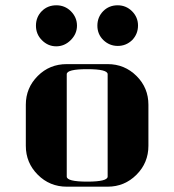

<svg xmlns="http://www.w3.org/2000/svg" viewBox="-20 -702 655 722"><path d="M77.1 -308.1Q77.1 -371.6 122.1 -416.5Q166.5 -460.9 231 -460.9H384.8Q448.7 -460.9 493.7 -416Q538.1 -371.6 538.1 -308.1V-153.8Q538.1 -89.8 493.2 -44.9Q448.2 0 384.8 0H231Q167 0 122.1 -44.9Q77.1 -89.8 77.1 -153.8ZM137.2 -660.2Q159.2 -682.1 191.9 -682.1Q224.1 -682.1 246.6 -659.7Q269.5 -636.7 269.5 -605.5Q269.5 -574.7 246.1 -551.3Q222.7 -527.8 191.4 -527.8Q160.6 -527.8 137.7 -550.8Q115.2 -573.2 115.2 -605.5Q115.2 -637.7 137.2 -660.2ZM231 -38.1Q231 -19 308.1 -19Q384.8 -19 384.8 -38.1V-422.9Q384.8 -441.9 308.1 -441.9Q231 -441.9 231 -422.9ZM368.2 -660.2Q390.1 -682.1 422.4 -682.1Q454.1 -682.1 476.6 -659.7Q499 -637.2 499 -606Q499 -574.2 477.1 -551.3Q454.1 -529.3 422.9 -529.3Q391.6 -529.3 368.7 -551.3Q346.2 -573.2 346.2 -605.5Q346.2 -637.7 368.2 -660.2Z"/></svg>

Font: Hjet
Style: Regular
Weight: 400
Designer: T. Christopher White
Version: Version 1.2